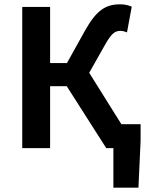

<svg xmlns="http://www.w3.org/2000/svg" viewBox="-20 -686 691 889"><path d="M83 0H212V-287H289L472 0H505V183H621L631 -33V-111H542L393 -349L466 -478C495 -530 512 -543 537 -543C542 -543 551 -543 568 -536L590 -655C573 -663 553 -666 537 -666C469 -666 427 -639 374 -545L290 -394H212V-654H83Z"/></svg>

Font: Source Sans Pro SemBd
Style: Regular
Weight: 700
Designer: Paul D. Hunt
Foundry: Adobe Systems Incorporated
Version: Version 2.020;PS 2.0;hotconv 1.0.86;makeotf.lib2.5.63406